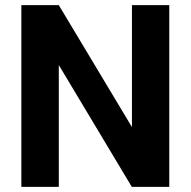

<svg xmlns="http://www.w3.org/2000/svg" viewBox="-20 -731 746 751"><path d="M642.1 -710.9V0H495.6L210 -476.6V0H63.5V-710.9H210L496.1 -233.9V-710.9Z"/></svg>

Font: Vazirmatn FD
Style: Bold
Weight: 700
Designer: Saber Rastikerdar
Foundry: Saber Rastikerdar
Version: Version 33.001